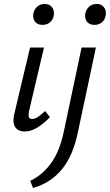

<svg xmlns="http://www.w3.org/2000/svg" viewBox="-20 -655 552 965"><path d="M104 6Q84 6 69.5 -3Q55 -12 50 -30.5Q45 -49 51 -79L131 -416H201L126 -97Q122 -78 125 -67.5Q128 -57 142 -57Q156 -57 171 -67.5Q186 -78 207 -97L231 -66Q198 -32 166 -13Q134 6 104 6ZM194 -530Q177 -530 165.5 -537.5Q154 -545 149.5 -558.5Q145 -572 148 -588Q152 -608 167 -621.5Q182 -635 204 -635Q221 -635 232 -627.5Q243 -620 248 -606.5Q253 -593 250 -576Q246 -555 231 -542.5Q216 -530 194 -530ZM301 5 390 -416H462L371 12Q346 131 289.5 198Q233 265 146 290L132 254Q193 225 236.5 165.5Q280 106 301 5ZM455 -530Q438 -530 426.5 -537.5Q415 -545 410.5 -558.5Q406 -572 409 -588Q413 -608 428 -621.5Q443 -635 465 -635Q482 -635 493 -627.5Q504 -620 509 -606.5Q514 -593 511 -576Q507 -555 492 -542.5Q477 -530 455 -530Z"/></svg>

Font: Ysabeau Office Medium
Style: Italic
Weight: 500
Italic angle: -12°
Designer: Christian Thalmann (Catharsis Fonts)
Version: Version 2.001;gftools[0.9.30]; featfreeze: tnum,lnum,ss02